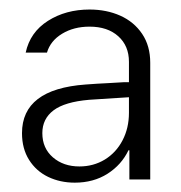

<svg xmlns="http://www.w3.org/2000/svg" viewBox="-20 -732 382 405"><path d="M160.2 -553.7Q186.5 -555.7 207 -556.6Q227.5 -557.6 241.2 -558.6H252V-601.6Q252 -635.3 229.5 -655.5Q207 -675.8 168.9 -675.8Q135.7 -675.8 111.1 -660.9Q86.4 -646 79.1 -621.1H34.2Q43.5 -664.1 81.1 -688Q118.7 -711.9 168.9 -711.9Q204.6 -711.9 233.6 -699Q262.7 -686 279.8 -660.6Q296.9 -635.3 296.9 -599.6V-353.5H252.9V-415H251Q236.3 -384.3 206.8 -365.5Q177.2 -346.7 137.7 -346.7Q106.9 -346.7 81.5 -358.9Q56.2 -371.1 41.3 -394.8Q26.4 -418.5 26.4 -451.2Q26.4 -543.9 160.2 -553.7ZM147.5 -380.9Q177.2 -380.9 201.2 -395.5Q225.1 -410.2 238.5 -436Q252 -461.9 252 -494.1V-526.9L168 -521.5Q116.7 -517.1 93 -499.3Q69.3 -481.4 69.3 -451.2Q69.3 -419.4 91.6 -400.1Q113.8 -380.9 147.5 -380.9Z"/></svg>

Font: Pretendard GOV ExtraLight
Style: Regular
Weight: 200
Designer: Base glyphs from Inter by Rasmus Andersson; Hangeul glyphs from Noto Sans CJK(Source Han Sans) by Jang Soo-young and Kan
Foundry: Kil Hyung-jin
Version: Version 1.309